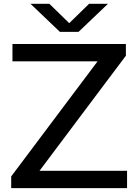

<svg xmlns="http://www.w3.org/2000/svg" viewBox="-20 -966 710 986"><path d="M37.5 0V-60L481 -651H44V-740H626.5V-680L183 -89H632.5V0ZM287.5 -802.5 136.5 -946.5H233.5L335.5 -847L437.5 -946.5H534.5L383.5 -802.5Z"/></svg>

Font: Encode Sans Expanded Medium
Style: Regular
Weight: 500
Width: 7
Designer: Multiple Designers
Foundry: Impallari Type
Version: Version 3.000; ttfautohint (v1.8.3) -l 8 -r 50 -G 200 -x 14 